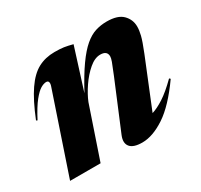

<svg xmlns="http://www.w3.org/2000/svg" viewBox="-119 -677 880 842"><g transform="rotate(-30 321.0 -256.0)"><path d="M29 -301 23 -304Q57 -388.5 89.8 -436.2Q122.5 -484 159.5 -503.8Q196.5 -523.5 243 -523.5Q271.5 -523.5 289.8 -520.8Q308 -518 333 -511.5L266.5 -301Q305 -372.5 336.5 -416.8Q368 -461 395.8 -484.5Q423.5 -508 450.8 -516.5Q478 -525 508 -525Q563.5 -525 588.5 -499.8Q613.5 -474.5 613.5 -439Q613.5 -420 607.5 -395.5Q601.5 -371 581 -320L482 -76.5Q508.5 -84.5 542.2 -106.2Q576 -128 620.5 -172L626 -167Q557 -69.5 494.8 -28.2Q432.5 13 379.5 13Q334 13 318 -7Q302 -27 316 -61L416.5 -302Q434 -344.5 439.8 -360.5Q445.5 -376.5 445.5 -385Q445.5 -413.5 411 -413.5Q383 -413.5 353.8 -388.5Q324.5 -363.5 300 -327.5Q275.5 -291.5 262.5 -259L174.5 0H20L155 -399.5Q159.5 -412 157.5 -420Q155.5 -428 145.5 -428Q133.5 -428 117.5 -418.8Q101.5 -409.5 79.5 -382.5Q57.5 -355.5 29 -301Z"/></g></svg>

Font: Newsreader Display
Style: Bold Italic
Weight: 700
Italic angle: -17°
Designer: Hugues Gentile
Foundry: Production Type
Version: Version 1.001